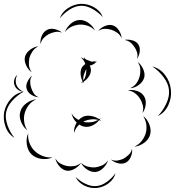

<svg xmlns="http://www.w3.org/2000/svg" viewBox="-87 -852 910 999"><path d="M224 -756Q235 -789 266.5 -809.5Q298 -830 333 -832Q369 -833 402 -814.5Q435 -796 448 -763Q424 -789 393 -806Q362 -823 334 -822Q305 -821 275 -802Q245 -783 224 -756ZM251 -685Q259 -709 280.5 -728Q302 -747 327 -748Q351 -749 374.5 -732Q398 -715 407 -693Q391 -711 369 -718Q347 -725 328 -724Q308 -723 287 -714Q266 -705 251 -685ZM424 -691Q436 -707 458.5 -716.5Q481 -726 500 -720Q519 -714 532 -693.5Q545 -673 546 -653Q538 -671 523 -681.5Q508 -692 493 -697Q477 -702 459 -702Q441 -702 424 -691ZM124 -622Q121 -642 130 -664.5Q139 -687 157 -696Q174 -706 197.5 -700.5Q221 -695 236 -682Q217 -689 199.5 -685.5Q182 -682 168 -675Q154 -668 141 -655Q128 -642 124 -622ZM560 -644Q578 -648 600 -642.5Q622 -637 632 -622Q643 -606 640 -583.5Q637 -561 626 -546Q631 -564 626 -580Q621 -596 612 -608Q604 -621 591 -631.5Q578 -642 560 -644ZM78 -476Q60 -488 49 -512Q38 -536 43 -557Q49 -578 70 -593.5Q91 -609 113 -611Q93 -601 82 -584.5Q71 -568 66 -551Q62 -534 63.5 -514Q65 -494 78 -476ZM351 -418Q348 -422 346 -425Q340 -422 334 -420Q339 -424 343 -429Q334 -445 332.5 -465.5Q331 -486 339 -501Q345 -511 357 -519Q350 -540 333 -554Q342 -551 351 -545Q350 -550 350 -556Q354 -545 363 -541.5Q372 -538 380 -535Q382 -534 384.5 -533Q387 -532 390 -531Q404 -534 417 -532Q410 -531 404 -528Q411 -528 417 -532Q411 -525 400.5 -518.5Q390 -512 380 -511Q386 -499 386 -487Q386 -470 375 -453.5Q364 -437 348 -427Q349 -423 351 -418ZM629 -530Q647 -517 658 -492.5Q669 -468 663 -447Q656 -425 634.5 -409.5Q613 -394 590 -393Q611 -402 623 -419Q635 -436 639 -453Q644 -470 643 -491Q642 -512 629 -530ZM706 -506Q746 -496 772 -461.5Q798 -427 802 -386Q807 -345 789 -305.5Q771 -266 734 -248Q762 -277 779 -314.5Q796 -352 792 -385Q789 -417 764.5 -450Q740 -483 706 -506ZM360 -489Q354 -477 349.5 -463Q345 -449 347 -434Q356 -446 359 -460Q362 -474 362 -487V-492ZM36 -375Q21 -375 7.5 -384.5Q-6 -394 -11 -408Q-17 -422 -12.5 -438Q-8 -454 4 -463Q-4 -451 -5 -436.5Q-6 -422 -2 -411Q2 -400 12 -390Q22 -380 36 -375ZM114 -346Q95 -347 76 -359Q57 -371 52 -389Q46 -407 56 -427.5Q66 -448 81 -459Q70 -444 70 -427Q70 -410 75 -396Q79 -382 88 -367.5Q97 -353 114 -346ZM578 -382Q600 -387 625 -379Q650 -371 662 -352Q674 -334 671 -307.5Q668 -281 654 -264Q661 -285 656 -304.5Q651 -324 641 -339Q632 -354 616 -366.5Q600 -379 578 -382ZM-12 -135Q-45 -155 -58.5 -193.5Q-72 -232 -65 -270Q-57 -308 -29.5 -338.5Q-2 -369 36 -375Q2 -356 -23.5 -327.5Q-49 -299 -55 -268Q-61 -238 -48.5 -201.5Q-36 -165 -12 -135ZM55 -174Q34 -190 22.5 -218.5Q11 -247 19 -272Q26 -297 50.5 -315Q75 -333 102 -335Q78 -325 63 -305.5Q48 -286 42 -265Q36 -245 38.5 -220.5Q41 -196 55 -174ZM298 -160Q296 -188 312 -214Q291 -235 285 -262Q292 -250 302 -241.5Q312 -233 322 -228Q333 -239 346 -245Q365 -253 388 -248.5Q411 -244 429 -232Q433 -234 437 -238Q435 -234 432 -229Q436 -226 440 -222Q435 -225 429 -227Q416 -210 394.5 -199.5Q373 -189 352 -193Q339 -195 325 -204Q316 -195 309 -184.5Q302 -174 298 -160ZM658 -248Q679 -233 690 -204.5Q701 -176 694 -151Q687 -126 662.5 -108.5Q638 -91 612 -89Q636 -100 650.5 -119Q665 -138 671 -158Q677 -178 674.5 -202Q672 -226 658 -248ZM356 -216Q372 -214 389.5 -216.5Q407 -219 424 -228Q405 -233 387.5 -231Q370 -229 355 -223Q351 -221 346 -218Q351 -217 356 -216ZM186 -33Q160 -21 128 -25.5Q96 -30 76 -50Q57 -69 52.5 -101Q48 -133 60 -159Q57 -131 67 -106.5Q77 -82 93 -67Q109 -51 133.5 -41Q158 -31 186 -33ZM600 -78Q603 -59 594 -37Q585 -15 568 -6Q550 3 527.5 -2.5Q505 -8 490 -22Q508 -14 525.5 -17Q543 -20 557 -27Q570 -35 583 -47Q596 -59 600 -78ZM335 -5Q324 13 302 26Q280 39 259 36Q238 32 221.5 12.5Q205 -7 201 -28Q212 -9 229 0Q246 9 263 12Q280 15 299 12Q318 9 335 -5ZM475 -18Q469 4 450 22.5Q431 41 409 43Q387 44 365.5 29.5Q344 15 335 -5Q350 10 370 15Q390 20 407 19Q425 17 443.5 9Q462 1 475 -18ZM514 49Q506 81 477.5 102Q449 123 416 126Q383 129 351.5 113.5Q320 98 306 68Q329 91 359 105Q389 119 415 116Q441 114 468 95Q495 76 514 49Z"/></svg>

Font: Rubik Puddles
Style: Regular
Weight: 400
Designer: Hubert and Fischer, NaN
Foundry: Hubert and Fischer, NaN
Version: Version 2.200